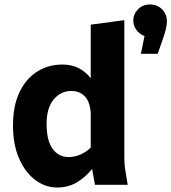

<svg xmlns="http://www.w3.org/2000/svg" viewBox="-20 -825 765 857"><path d="M38 -264Q38 -353 67 -413.5Q96 -474 146 -505.5Q196 -537 259 -537Q337 -537 385 -476V-715L535 -735V-125Q535 -104 536.5 -87.5Q538 -71 542 -49L550 0H404L391 -71Q362 -34 323 -11Q284 12 235 12Q182 12 137 -22Q92 -56 65 -118Q38 -180 38 -264ZM188 -272Q188 -197 215 -160.5Q242 -124 285 -124Q340 -124 385 -166V-322Q381 -372 358 -395.5Q335 -419 299 -419Q251 -419 219.5 -381Q188 -343 188 -272ZM725 -729Q725 -701 706 -648L684 -585H609L625 -664Q602 -673 588.5 -692Q575 -711 575 -733Q575 -762 596 -783.5Q617 -805 649 -805Q682 -805 703.5 -783.5Q725 -762 725 -729Z"/></svg>

Font: Radio Canada
Style: Bold
Weight: 700
Designer: Charles Daoud, Etienne Aubert Bonn, Alexandre Saumier Demers, Jacques Le Bailly
Foundry: Radio-Canada
Version: Version 2.104; ttfautohint (v1.8.4.7-5d5b);gftools[0.9.28.de